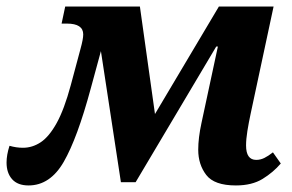

<svg xmlns="http://www.w3.org/2000/svg" viewBox="-54 -556 892 586"><path d="M33 10Q0 10 -17 -9Q-34 -28 -34 -60Q-34 -83 -25 -111Q-4 -105 16 -105Q45 -105 70.5 -122Q96 -139 119 -180.5Q142 -222 162 -296L192 -408Q200 -437 200 -451Q200 -484 150 -484H134L145 -536H373L419 -208L614 -536H781L711 -209Q705 -181 701 -156Q697 -131 697 -112Q697 -68 728 -68Q741 -68 753 -74Q765 -80 779 -91L803 -57Q780 -30 747.5 -10Q715 10 666 10Q600 10 575.5 -22Q551 -54 551 -99Q551 -135 561 -181L611 -414H606L360 0H315L254 -400L223 -286Q182 -134 140.5 -62Q99 10 33 10Z"/></svg>

Font: Noto Serif SemiCondensed
Style: Bold Italic
Weight: 700
Width: 4
Italic angle: -12°
Designer: Monotype Design Team
Foundry: Monotype Imaging Inc.
Version: Version 2.014